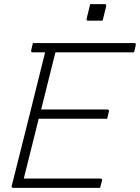

<svg xmlns="http://www.w3.org/2000/svg" viewBox="-20 -908 677 928"><path d="M416 -888H485Q496 -888 493 -877L476 -808H407Q396 -808 399 -819ZM45 0Q33 0 37 -11Q78 -172 118 -333Q158 -494 198 -655H138Q128 -655 131 -666Q133 -675 135 -683Q137 -691 139 -700H629Q639 -700 636 -689Q634 -680 632 -672Q630 -664 628 -655H248Q245 -642 241.5 -629.5Q238 -617 235 -604Q221 -548 207 -491.5Q193 -435 179 -379H499Q504 -379 506 -375.5Q508 -372 506 -368Q504 -359 502 -351Q500 -343 498 -334H167Q149 -262 131 -189.5Q113 -117 95 -45H464Q476 -45 473 -34Q470 -24 468 -16.5Q466 -9 464 0Z"/></svg>

Font: Recursive Mn Lnr St Lt
Style: Italic
Weight: 300
Italic angle: -15°
Monospace: yes
Version: Version 1.079;hotconv 1.0.112;makeotfexe 2.5.65598; ttfautoh